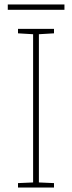

<svg xmlns="http://www.w3.org/2000/svg" viewBox="-20 -844 323 864"><path d="M223 0H61V-20L129 -23V-690L61 -694V-714H223V-694L155 -690V-23L223 -20ZM270 -824V-800H15V-824Z"/></svg>

Font: Noto Sans Lao Looped Thin
Style: Regular
Weight: 100
Designer: Mark Frömberg, Ben Mitchell
Foundry: The Fontpad Ltd
Version: Version 1.002; ttfautohint (v1.8.4.7-5d5b)